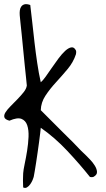

<svg xmlns="http://www.w3.org/2000/svg" viewBox="-24 -905 513 927"><path d="M87.9 -68.4Q88.9 -84 95.2 -113.8Q101.6 -143.6 106.9 -177.2Q112.3 -210.9 113.8 -244.1Q115.2 -277.3 107.4 -300.3Q99.6 -323.2 79.6 -331.1Q59.6 -338.9 21.5 -322.3Q0 -328.1 -2.9 -338.9Q-5.9 -349.6 2.9 -363.3Q11.7 -377 27.8 -393.1Q43.9 -409.2 60.5 -426.3Q77.1 -443.4 90.3 -460Q103.5 -476.6 105.5 -492.2Q104.5 -500 102.1 -526.4Q99.6 -552.7 95.7 -587.4Q91.8 -622.1 88.4 -661.1Q85 -700.2 81.1 -735.4Q77.1 -770.5 74.7 -796.4Q72.3 -822.3 71.3 -831.1Q70.3 -843.8 71.8 -855Q73.2 -866.2 79.1 -874Q85 -881.8 95.2 -884.3Q105.5 -886.7 122.1 -880.9Q127 -843.8 131.8 -796.9Q136.7 -750 142.6 -700.2Q148.4 -650.4 155.8 -600.6Q163.1 -550.8 172.9 -507.8Q182.6 -515.6 196.3 -534.7Q210 -553.7 225.6 -576.7Q241.2 -599.6 258.3 -622.6Q275.4 -645.5 291 -659.7Q306.6 -673.8 320.3 -676.3Q334 -678.7 342.8 -661.1Q343.8 -659.2 343.8 -652.8Q343.8 -646.5 342.8 -643.6Q330.1 -604.5 302.2 -571.3Q274.4 -538.1 245.6 -506.8Q216.8 -475.6 195.3 -442.9Q173.8 -410.2 172.9 -373Q181.6 -365.2 198.2 -347.7L283.2 -262.7Q307.6 -239.3 329.1 -217.3Q350.6 -195.3 367.2 -177.7L392.6 -153.3Q398.4 -147.5 411.1 -134.3Q423.8 -121.1 433.6 -105.5Q443.4 -89.8 444.3 -75.2Q445.3 -60.5 426.8 -50.8Q424.8 -49.8 418.5 -49.8Q412.1 -49.8 410.2 -50.8Q360.4 -113.3 300.3 -177.2Q240.2 -241.2 172.9 -288.1Q171.9 -279.3 169.9 -260.7Q168 -242.2 164.6 -218.8Q161.1 -195.3 157.7 -169.4Q154.3 -143.6 150.4 -120.1Q146.5 -96.7 143.6 -78.1Q140.6 -59.6 138.7 -50.8Q137.7 -45.9 133.3 -35.6Q128.9 -25.4 122.1 -15.6Q115.2 -5.9 106.4 -0.5Q97.7 4.9 87.9 0Q87.9 -3.9 87.4 -13.2Q86.9 -22.5 86.9 -33.7Q86.9 -44.9 87.4 -54.7Q87.9 -64.5 87.9 -68.4Z"/></svg>

Font: Over the Rainbow
Style: Regular
Weight: 400
Designer: Kimberly Geswein
Foundry: Kimberly Geswein
Version: Version 1.002 2010